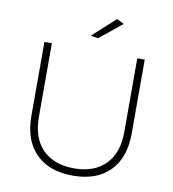

<svg xmlns="http://www.w3.org/2000/svg" viewBox="-95 -977 962 1065"><g transform="rotate(10 385.5 -445.0)"><path d="M478 -894 519 -874 392.1 -771 350.1 -777.8ZM145 -283.2Q145 -166.5 208.5 -101.8Q272 -37.1 386.2 -37.1Q499.5 -37.1 562.7 -101.8Q626 -166.5 626 -283.2V-699.2H668V-283.2Q668 -146.5 594 -71.3Q520 3.9 386.2 3.9Q252 3.9 177.5 -71.3Q103 -146.5 103 -283.2V-699.2H145Z"/></g></svg>

Font: Montserrat-Arabic ExtraLight
Style: Regular
Weight: 275
Designer: Mohamed Gaber
Foundry: Kief Type Foundry
Version: Version 5.008;PS 005.008;hotconv 1.0.88;makeotf.lib2.5.64775